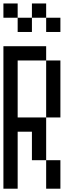

<svg xmlns="http://www.w3.org/2000/svg" viewBox="-20 -1187 457 1123"><path d="M0 -83.3V-916.7H250V-833.3H83.3V-500H250V-250H166.7V-416.7H83.3V-83.3ZM0 -1083.3V-1166.7H83.3V-1083.3ZM166.7 -1000H83.3V-1083.3H166.7ZM166.7 -1083.3V-1166.7H250V-1083.3ZM333.3 -83.3H250V-250H333.3ZM333.3 -500H250V-833.3H333.3ZM333.3 -1000H250V-1083.3H333.3Z"/></svg>

Font: Galmuri11 Condensed
Style: Regular
Weight: 400
Width: 3
Designer: Lee Minseo (quiple)
Version: Version 2.399;hotconv 1.1.1;makeotfexe 2.6.0 DEVELOPMENT